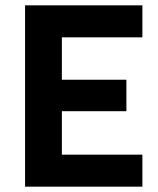

<svg xmlns="http://www.w3.org/2000/svg" viewBox="-20 -700 594 720"><path d="M74 0V-680H514V-560H212V-401H454V-283H212V-120H514V0Z"/></svg>

Font: Titillium Web SemiBold
Style: Regular
Weight: 600
Designer: Mohamed Gaber, Accademia di Belle Arti di Urbino
Foundry: Kief Type Foundry, Accademia di Belle Arti di Urbino
Version: Version 3.000; ttfautohint (v1.8.4)